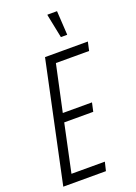

<svg xmlns="http://www.w3.org/2000/svg" viewBox="-167 -965 733 1032"><g transform="rotate(-20 199.5 -449.0)"><path d="M8 0 154 -688H399L388 -638H198L141 -373H308L297 -323H131L73 -50H264L252 0ZM271 -760 244 -893V-898H299L307 -765V-760Z"/></g></svg>

Font: Saira ExtraCondensed Light
Style: Italic
Weight: 300
Width: 2
Italic angle: -12°
Designer: Hector Gatti with collaboration of the Omnibus-Type team
Foundry: Omnibus-Type
Version: Version 1.101